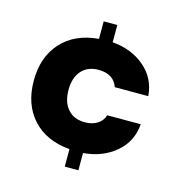

<svg xmlns="http://www.w3.org/2000/svg" viewBox="-102 -692 835 871"><g transform="rotate(15 315.5 -256.0)"><path d="M562 -189.9Q555.7 -107.4 494.4 -55.4Q433.1 -3.4 342.8 3.9V85H278.8V2.9Q167 -6.8 104.5 -75.9Q42 -145 42 -255.9Q42 -366.7 104.5 -436Q167 -505.4 278.8 -515.1V-597.2H342.8V-516.1Q433.1 -508.8 494.4 -456.5Q555.7 -404.3 562 -321.8H404.8Q384.8 -378.9 314 -378.9Q263.2 -378.9 234.1 -346.2Q205.1 -313.5 205.1 -255.9Q205.1 -198.2 234.1 -165.5Q263.2 -132.8 314 -132.8Q348.6 -132.8 372.6 -147.9Q396.5 -163.1 404.8 -189.9Z"/></g></svg>

Font: SVN-Poppins
Style: Bold
Weight: 700
Designer: Ninad Kale (Devanagari), Jonny Pinhorn (Latin)
Foundry: Indian Type Foundry
Version: Version 3.200;PS 1.000;hotconv 16.6.54;makeotf.lib2.5.65590